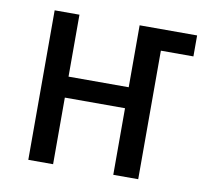

<svg xmlns="http://www.w3.org/2000/svg" viewBox="-65 -607 730 678"><g transform="rotate(10 300.0 -268.0)"><path d="M472.2 0H382.8V-238.8H167V0H78.1V-536.1H167V-314H382.8V-536.1H588.9V-460.9H472.2Z"/></g></svg>

Font: Apple Sans Adjectives
Style: Regular
Weight: 400
Monospace: yes
Foundry: Apple Sans Adjectives
Version: Version 0.01